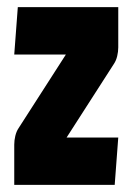

<svg xmlns="http://www.w3.org/2000/svg" viewBox="-20 -519 372 539"><path d="M20 0V-113Q20 -125 23 -137.5Q26 -150 32 -159L165 -366H20L30 -499H312V-386Q312 -374 309 -361.5Q306 -349 300 -340L167 -133H312L302 0Z"/></svg>

Font: Karantina
Style: Bold
Weight: 700
Designer: Rony Koch
Foundry: Rony Koch
Version: Version 1.000; ttfautohint (v1.8.3)